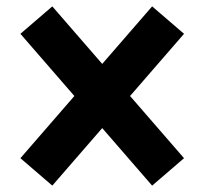

<svg xmlns="http://www.w3.org/2000/svg" viewBox="-20 -591 640 602"><path d="M144 -9 557 -485 457 -571 44 -95ZM457 -9 557 -95 144 -571 44 -485Z"/></svg>

Font: M PLUS Code Latin Expanded
Style: Bold
Weight: 700
Width: 7
Designer: Coji Morishita
Foundry: UNDERFOREST DESIGN
Version: Version 1.002; ttfautohint (v1.8.3)